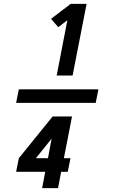

<svg xmlns="http://www.w3.org/2000/svg" viewBox="-20 -820 590 989"><path d="M63 -290 77 -360H487L473 -290ZM272 -431 327 -716 280 -680 243 -723 344 -800H426L354 -431ZM197 149 213 65H63L77 -5L251 -220H351L309 -5H343L329 65H295L279 149ZM165 -5H227L246 -106Z"/></svg>

Font: Lode Term
Style: Bold Italic
Weight: 700
Italic angle: -11°
Monospace: yes
Designer: Belleve Invis
Foundry: Belleve Invis
Version: Version 29.2.0